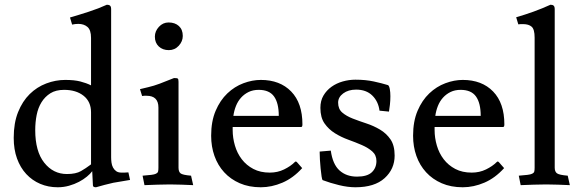

<svg xmlns="http://www.w3.org/2000/svg" viewBox="-20 -780 2452 812"><path d="M450 -115Q450 -104 451.5 -92.5Q453 -81 458 -71.5Q463 -62 471.5 -56Q480 -50 494 -50H506L523 -51L530 -19L459 -7Q440 -3 422 2Q404 7 386 12Q373 12 373 4L370 -56Q362 -45 347.5 -33Q333 -21 314 -11Q295 -1 272 5.5Q249 12 224 12Q184 12 150 -2.5Q116 -17 91 -44Q66 -71 52 -109.5Q38 -148 38 -197Q38 -260 56.5 -306Q75 -352 105.5 -382Q136 -412 175.5 -427Q215 -442 256 -442Q294 -442 319.5 -435.5Q345 -429 365 -419V-620Q365 -653 350 -666Q335 -679 311 -679Q298 -679 285 -676L276 -706Q314 -717 355.5 -730.5Q397 -744 432 -760Q441 -760 445.5 -756Q450 -752 450 -741ZM365 -305Q365 -350 333.5 -375Q302 -400 251 -400Q216 -400 193 -385.5Q170 -371 155.5 -347.5Q141 -324 135 -293.5Q129 -263 129 -230Q129 -140 167 -92Q205 -44 263 -44Q301 -44 322.5 -56.5Q344 -69 361 -82L365 -85Z M735 -71Q735 -54 743.5 -47Q752 -40 788 -37L797 3Q768 2 748 1Q728 0 699 0Q671 0 645.5 1Q620 2 591 3L583 -37Q607 -39 620 -40.5Q633 -42 640 -45.5Q647 -49 648.5 -54.5Q650 -60 650 -71V-325Q650 -375 600 -375Q595 -375 590.5 -375Q586 -375 581 -374L572 -403Q584 -406 607.5 -411.5Q631 -417 655 -426L716 -450Q729 -450 732 -447.5Q735 -445 735 -434ZM635 -625Q635 -648 652 -666.5Q669 -685 693 -685Q720 -685 736.5 -670Q753 -655 753 -628Q753 -605 736 -586.5Q719 -568 694 -568Q668 -568 651.5 -583.5Q635 -599 635 -625Z M964 -243V-230Q964 -197 973.5 -164.5Q983 -132 1002.5 -106.5Q1022 -81 1051.5 -65.5Q1081 -50 1121 -50Q1154 -50 1181.5 -63.5Q1209 -77 1226 -94Q1229 -97 1231 -97Q1233 -97 1236 -94L1258 -69Q1220 -27 1174.5 -7.5Q1129 12 1083 12Q1033 12 994 -5Q955 -22 928 -51.5Q901 -81 887 -120.5Q873 -160 873 -206Q873 -267 892 -311.5Q911 -356 941.5 -385Q972 -414 1009.5 -428Q1047 -442 1083 -442Q1164 -442 1211.5 -393Q1259 -344 1259 -254Q1259 -243 1254 -243ZM1159 -290Q1159 -344 1139 -372Q1119 -400 1074 -400Q1050 -400 1031.5 -391Q1013 -382 999.5 -367Q986 -352 978 -332Q970 -312 967 -290Z M1379 -143Q1387 -85 1416 -59Q1445 -33 1490 -33Q1533 -33 1552.5 -51.5Q1572 -70 1572 -99Q1572 -124 1554.5 -139.5Q1537 -155 1510.5 -166.5Q1484 -178 1453.5 -189Q1423 -200 1396.5 -216.5Q1370 -233 1352.5 -258Q1335 -283 1335 -324Q1335 -354 1348 -376Q1361 -398 1382 -413Q1403 -428 1429.5 -435.5Q1456 -443 1483 -443Q1526 -443 1560.5 -435.5Q1595 -428 1621 -420Q1626 -417 1628.5 -403.5Q1631 -390 1631 -373Q1631 -355 1629 -337Q1627 -319 1625 -308L1585 -312Q1580 -351 1554.5 -376Q1529 -401 1486 -401Q1453 -401 1431.5 -385Q1410 -369 1410 -346Q1410 -319 1427.5 -304Q1445 -289 1472 -278.5Q1499 -268 1529.5 -258Q1560 -248 1587 -232Q1614 -216 1631.5 -190.5Q1649 -165 1649 -122Q1649 -65 1606.5 -26.5Q1564 12 1483 12Q1451 12 1414 3Q1377 -6 1345 -18Q1342 -20 1340 -34Q1338 -48 1336 -67Q1334 -86 1333 -104.5Q1332 -123 1332 -134V-139Z M1818 -243V-230Q1818 -197 1827.5 -164.5Q1837 -132 1856.5 -106.5Q1876 -81 1905.5 -65.5Q1935 -50 1975 -50Q2008 -50 2035.5 -63.5Q2063 -77 2080 -94Q2083 -97 2085 -97Q2087 -97 2090 -94L2112 -69Q2074 -27 2028.5 -7.5Q1983 12 1937 12Q1887 12 1848 -5Q1809 -22 1782 -51.5Q1755 -81 1741 -120.5Q1727 -160 1727 -206Q1727 -267 1746 -311.5Q1765 -356 1795.5 -385Q1826 -414 1863.5 -428Q1901 -442 1937 -442Q2018 -442 2065.5 -393Q2113 -344 2113 -254Q2113 -243 2108 -243ZM2013 -290Q2013 -344 1993 -372Q1973 -400 1928 -400Q1904 -400 1885.5 -391Q1867 -382 1853.5 -367Q1840 -352 1832 -332Q1824 -312 1821 -290Z M2326 -71Q2326 -54 2335.5 -47Q2345 -40 2381 -37L2390 3Q2361 2 2340 1Q2319 0 2290 0Q2262 0 2236.5 1Q2211 2 2182 3L2174 -37Q2198 -39 2211 -40.5Q2224 -42 2231 -45.5Q2238 -49 2239.5 -54.5Q2241 -60 2241 -71V-621Q2241 -656 2228.5 -667Q2216 -678 2192 -678Q2187 -678 2182 -678Q2177 -678 2172 -677L2163 -707Q2201 -718 2237 -731Q2273 -744 2308 -760Q2317 -760 2321.5 -756Q2326 -752 2326 -741V-71Z"/></svg>

Font: Lusitana
Style: Regular
Weight: 400
Designer: Ana Paula Megda
Foundry: Ana Paula Megda
Version: Version 1.000; ttfautohint (v1.1) -l 8 -r 50 -G 200 -x 14 -D